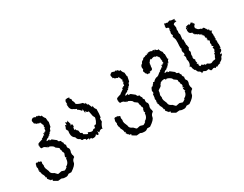

<svg xmlns="http://www.w3.org/2000/svg" viewBox="-84 -1147 2390 1878"><g transform="rotate(-30 1111.0 -207.5)"><path d="M241.7 204.1Q209.5 203.6 203.9 199Q198.2 194.3 189 194.3L153.3 197.8L109.4 171.9L113.3 158.7L90.3 154.8L92.3 148.9L88.9 145.5L84 146.5Q81.1 135.3 69.3 125L77.6 112.3L66.4 111.3Q66.4 97.2 63.5 88.4Q59.6 76.2 51.3 63Q48.3 58.6 48.3 54.7L48.8 51.3Q48.8 42 38.1 22.9L46.9 16.1L37.1 14.6Q43.9 3.4 43.9 -5.4L39.6 -22.5Q40.5 -36.6 43.2 -40.3Q45.9 -43.9 46.4 -55.7L57.1 -62H64.9L65.4 -57.1L84 -64L83 -56.2Q89.8 -55.2 97.2 -53.5Q104.5 -51.8 108.4 -43.5Q103.5 -31.2 103.5 -25.4L107.4 -3.9L104.5 11.2L107.4 29.8L123 68.8Q123 94.2 148.9 107.4Q160.6 109.9 172.1 124.8Q183.6 139.6 190.4 139.6L226.6 132.3Q231.9 132.3 243.9 137.2Q255.9 142.1 259.8 142.1Q264.6 142.1 278.6 132.8Q292.5 123.5 292.5 121.1L289.1 116.7Q328.6 100.1 331.1 44.9L339.4 43.9L330.1 31.2L331.1 19L336.9 17.6L332 13.2Q341.3 3.4 341.3 -7.3Q341.3 -17.6 332 -27.3L333 -35.2Q333 -43 329.3 -47.4Q325.7 -51.8 325.7 -60.5L326.2 -69.3Q326.2 -75.7 308.8 -86.2Q291.5 -96.7 290.5 -104Q288.6 -117.2 250 -135.3L229 -134.3L241.2 -147.5L228.5 -137.7L229 -147.9L224.6 -134.8Q224.6 -146 214.4 -146Q210 -156.2 198.2 -156.2L193.4 -159.7L175.3 -158.7Q164.1 -162.1 163.1 -188.5L168 -188L159.2 -198.2H163.1L167 -211.9Q173.8 -218.8 223.6 -232.9L221.7 -240.2Q232.4 -240.7 239.7 -248Q247.1 -255.4 249.5 -255.4L253.9 -263.2L254.9 -252.9Q259.8 -252.9 261.7 -282.2L271 -271Q271.5 -285.2 285.6 -285.2L290 -284.7L294.4 -318.4L299.3 -312.5L302.7 -327.6L295.4 -322.8L305.2 -352.1L300.8 -347.2Q295.9 -364.7 286.6 -381.8L289.1 -386.2L273.4 -381.3Q266.6 -390.1 254.4 -390.1Q249 -390.1 240.7 -397.9L242.2 -402.3L228 -404.8L229.5 -409.7L223.6 -435.5Q227.1 -452.1 240.2 -455.1L242.7 -460Q268.1 -460 274.9 -450.2L282.2 -455.6H293.9V-443.4L297.4 -452.6L312 -447.8Q317.9 -434.1 328.6 -434.1L333 -438.5Q338.9 -412.1 356 -394.5L359.4 -352.5L363.8 -352.1L352.5 -296.4Q335.9 -287.1 335.9 -270L324.7 -256.3L321.3 -260.7L313.5 -242.2L308.6 -244.6Q304.2 -244.6 304.2 -235.4L304.7 -230L295.9 -231.9L282.7 -217.8Q262.7 -214.8 249.5 -195.3Q253.4 -193.8 257.8 -193.8Q266.1 -193.8 285.2 -199.2L278.3 -191.9Q278.8 -185.1 291.5 -183.6L296.4 -187Q304.7 -184.1 317.4 -173.1Q330.1 -162.1 335 -159.2Q344.7 -155.3 351.6 -134.8L376.5 -126L373 -123.5Q373 -117.2 378.7 -108.9Q384.3 -100.6 387.2 -96.2L383.8 -91.8Q383.8 -82.5 397.5 -67.4L394 -57.1L394.5 -39.6L406.2 -22L407.7 -9.8Q407.7 4.9 400.4 20V43Q406.7 53.7 406.7 67.4L406.2 74.7Q378.9 90.3 376 118.4Q373 146.5 308.6 189H275.4Q259.8 204.1 241.7 204.1Z M665 7.8 645.5 5.9 646.5 0Q646.5 -4.9 641.6 -4.9Q632.8 -4.9 620.1 3.4L624.5 -12.2H590.3L593.3 -22.5L574.7 -30.8L565.4 -28.8Q551.3 -28.8 545.9 -48.8Q519.5 -55.2 511.7 -87.9Q481.4 -105 481.4 -145Q481.4 -166.5 484.9 -176.3Q473.6 -192.4 471.7 -202.6Q482.4 -219.7 484.9 -241.2L498.5 -232.9L499 -265.6Q509.3 -254.9 514.6 -254.9Q522.5 -254.9 523.9 -271L538.1 -222.7L527.8 -209.5Q535.6 -214.4 549.8 -214.4L553.2 -186.5L545.4 -184.1Q541.5 -172.4 541 -152.8L555.2 -153.8V-143.6L570.3 -130.9Q570.3 -125 574.7 -107.9V-100.1L582.5 -96.2Q586.4 -92.3 590.8 -92.3Q595.2 -92.3 595.2 -74.7Q626 -54.2 635.7 -54.2Q640.6 -54.2 640.6 -66.4L642.6 -68.8Q669.9 -55.7 680.7 -55.7Q696.3 -55.7 705.1 -68.8H726.1V-74.2Q726.1 -98.1 744.6 -98.1L749 -93.8L766.6 -125Q776.4 -152.3 776.4 -160.2Q776.4 -163.1 764.6 -182.6L752.9 -241.7L747.1 -241.2Q729 -241.2 727.5 -261.7L715.8 -245.1Q713.4 -289.6 706.5 -289.6L705.1 -279.8L698.7 -278.8Q676.8 -308.1 663.1 -309.1L665.5 -319.8Q643.1 -327.6 633.3 -336.9Q612.3 -340.8 602.5 -369.6L598.6 -409.7L606 -404.8Q604.5 -414.6 604.5 -436L611.8 -452.1Q614.7 -457 634.8 -458Q647.9 -458 656.2 -453.6Q656.2 -446.8 651.9 -441.9L665.5 -431.6V-410.6Q678.2 -392.1 678.2 -368.2Q705.6 -349.6 743.2 -342.3L760.7 -321.8L764.6 -332L771.5 -315.9Q771.5 -302.7 776.9 -302.7L781.2 -310.5L801.8 -261.7L814.5 -269.5L813 -263.7Q813 -237.8 830.1 -223.6L829.1 -173.8L824.2 -132.3L813 -124.5L814 -90.3Q791.5 -64 783.2 -24.4L777.8 -30.8Q757.3 -30.8 743.2 -14.6L737.3 -12.2L730 -34.2L725.6 2H710.4L701.2 -12.7Q691.9 7.8 665 7.8Z M1130.4 204.1Q1098.1 203.6 1092.5 199Q1086.9 194.3 1077.6 194.3L1042 197.8L998 171.9L1002 158.7L979 154.8L981 148.9L977.5 145.5L972.7 146.5Q969.7 135.3 958 125L966.3 112.3L955.1 111.3Q955.1 97.2 952.1 88.4Q948.2 76.2 939.9 63Q937 58.6 937 54.7L937.5 51.3Q937.5 42 926.8 22.9L935.5 16.1L925.8 14.6Q932.6 3.4 932.6 -5.4L928.2 -22.5Q929.2 -36.6 931.9 -40.3Q934.6 -43.9 935.1 -55.7L945.8 -62H953.6L954.1 -57.1L972.7 -64L971.7 -56.2Q978.5 -55.2 985.8 -53.5Q993.2 -51.8 997.1 -43.5Q992.2 -31.2 992.2 -25.4L996.1 -3.9L993.2 11.2L996.1 29.8L1011.7 68.8Q1011.7 94.2 1037.6 107.4Q1049.3 109.9 1060.8 124.8Q1072.3 139.6 1079.1 139.6L1115.2 132.3Q1120.6 132.3 1132.6 137.2Q1144.5 142.1 1148.4 142.1Q1153.3 142.1 1167.2 132.8Q1181.2 123.5 1181.2 121.1L1177.7 116.7Q1217.3 100.1 1219.7 44.9L1228 43.9L1218.8 31.2L1219.7 19L1225.6 17.6L1220.7 13.2Q1230 3.4 1230 -7.3Q1230 -17.6 1220.7 -27.3L1221.7 -35.2Q1221.7 -43 1218 -47.4Q1214.4 -51.8 1214.4 -60.5L1214.8 -69.3Q1214.8 -75.7 1197.5 -86.2Q1180.2 -96.7 1179.2 -104Q1177.2 -117.2 1138.7 -135.3L1117.7 -134.3L1129.9 -147.5L1117.2 -137.7L1117.7 -147.9L1113.3 -134.8Q1113.3 -146 1103 -146Q1098.6 -156.2 1086.9 -156.2L1082 -159.7L1064 -158.7Q1052.7 -162.1 1051.8 -188.5L1056.6 -188L1047.9 -198.2H1051.8L1055.7 -211.9Q1062.5 -218.8 1112.3 -232.9L1110.4 -240.2Q1121.1 -240.7 1128.4 -248Q1135.7 -255.4 1138.2 -255.4L1142.6 -263.2L1143.6 -252.9Q1148.4 -252.9 1150.4 -282.2L1159.7 -271Q1160.2 -285.2 1174.3 -285.2L1178.7 -284.7L1183.1 -318.4L1188 -312.5L1191.4 -327.6L1184.1 -322.8L1193.8 -352.1L1189.5 -347.2Q1184.6 -364.7 1175.3 -381.8L1177.7 -386.2L1162.1 -381.3Q1155.3 -390.1 1143.1 -390.1Q1137.7 -390.1 1129.4 -397.9L1130.9 -402.3L1116.7 -404.8L1118.2 -409.7L1112.3 -435.5Q1115.7 -452.1 1128.9 -455.1L1131.3 -460Q1156.7 -460 1163.6 -450.2L1170.9 -455.6H1182.6V-443.4L1186 -452.6L1200.7 -447.8Q1206.5 -434.1 1217.3 -434.1L1221.7 -438.5Q1227.5 -412.1 1244.6 -394.5L1248 -352.5L1252.4 -352.1L1241.2 -296.4Q1224.6 -287.1 1224.6 -270L1213.4 -256.3L1210 -260.7L1202.1 -242.2L1197.3 -244.6Q1192.9 -244.6 1192.9 -235.4L1193.4 -230L1184.6 -231.9L1171.4 -217.8Q1151.4 -214.8 1138.2 -195.3Q1142.1 -193.8 1146.5 -193.8Q1154.8 -193.8 1173.8 -199.2L1167 -191.9Q1167.5 -185.1 1180.2 -183.6L1185.1 -187Q1193.4 -184.1 1206.1 -173.1Q1218.8 -162.1 1223.6 -159.2Q1233.4 -155.3 1240.2 -134.8L1265.1 -126L1261.7 -123.5Q1261.7 -117.2 1267.3 -108.9Q1272.9 -100.6 1275.9 -96.2L1272.5 -91.8Q1272.5 -82.5 1286.1 -67.4L1282.7 -57.1L1283.2 -39.6L1294.9 -22L1296.4 -9.8Q1296.4 4.9 1289.1 20V43Q1295.4 53.7 1295.4 67.4L1294.9 74.7Q1267.6 90.3 1264.6 118.4Q1261.7 146.5 1197.3 189H1164.1Q1148.4 204.1 1130.4 204.1Z M1592.8 142.1Q1597.7 142.1 1611.6 132.8Q1625.5 123.5 1625.5 121.1L1622.1 116.7Q1661.6 100.1 1665 55.2L1672.4 59.6L1663.1 31.2L1664.1 19L1680.2 25.4Q1675.8 15.6 1665 13.2Q1674.3 3.4 1674.3 -7.3Q1674.3 -17.6 1665 -27.3L1666 -35.2Q1666 -43 1662.4 -47.4Q1658.7 -51.8 1658.7 -60.5L1659.2 -69.3Q1659.2 -75.7 1641.8 -86.2Q1624.5 -96.7 1623.5 -104Q1621.6 -117.2 1583 -135.3L1565.4 -138.7V-140.1L1562.5 -137.7L1580.6 -133.8L1557.6 -134.8Q1557.6 -146 1547.4 -146Q1532.2 -146 1531.2 -141.6L1526.4 -145L1499 -130.4L1501 -126Q1491.7 -122.1 1490.2 -113.3Q1487.3 -100.6 1466.6 -89.8Q1445.8 -79.1 1445.8 -69.3L1446.3 -68.8Q1446.3 -55.7 1441.4 -43.5Q1436.5 -31.2 1436.5 -25.4L1440.4 -3.9L1437.5 11.2L1440.4 29.8L1456.1 68.8Q1456.1 94.2 1481.9 107.4Q1493.7 109.9 1505.1 124.8Q1516.6 139.6 1523.4 139.6L1559.6 132.3Q1564.9 132.3 1576.9 137.2Q1588.9 142.1 1592.8 142.1ZM1574.7 204.1Q1542.5 203.6 1536.9 199Q1531.2 194.3 1522 194.3L1486.3 197.8L1442.4 171.9L1446.3 158.7L1423.3 154.8L1425.3 148.9L1421.9 145.5L1417 146.5Q1414.1 135.3 1402.3 125L1410.6 112.3L1399.4 111.3Q1399.4 97.2 1396.5 88.4Q1392.6 76.2 1384.3 63Q1381.3 58.6 1381.3 54.7L1381.8 51.3Q1381.8 42 1371.1 22.9L1379.9 16.1L1370.1 14.6Q1377 3.4 1377 -5.4L1372.6 -22.5Q1372.6 -23.9 1373.5 -24.9Q1374.5 -25.9 1375.5 -29.1Q1376.5 -32.2 1377.7 -38.1Q1378.9 -43.9 1379.4 -55.7Q1380.4 -77.6 1382.8 -77.6L1386.7 -74.2Q1387.7 -74.2 1389.6 -78.6Q1391.6 -83 1391.6 -88.9L1387.7 -105Q1391.1 -116.7 1397.9 -129.6Q1404.8 -142.6 1413.1 -142.6Q1417 -142.6 1420.9 -139.2V-148.9L1436.5 -164.6L1441.4 -175.3L1452.1 -169.9Q1471.7 -193.8 1497.1 -199.7L1500 -197.3Q1506.3 -203.6 1516.1 -205.6Q1539.6 -228 1556.6 -232.9L1554.7 -240.2Q1565.4 -240.7 1572.8 -248Q1580.1 -255.4 1582.5 -255.4L1586.9 -263.2L1587.9 -252.9Q1592.8 -252.9 1594.7 -282.2L1604 -271Q1604.5 -285.2 1618.7 -285.2L1623 -284.7L1617.7 -318.4L1622.6 -312.5L1626 -315.9Q1626 -321.3 1618.7 -322.8V-356.9L1614.3 -352.1Q1609.4 -369.6 1600.1 -372.1L1602.5 -376.5H1586.9Q1580.1 -385.3 1567.9 -385.3Q1559.6 -385.3 1539.1 -376.5L1529.8 -378.4L1534.2 -385.7Q1526.4 -385.7 1506.3 -355L1500.5 -356L1506.8 -348.6L1498.5 -337.9L1503.9 -340.8L1499 -313L1495.1 -315.9L1499.5 -308.1Q1498 -280.3 1479.5 -280.3L1462.9 -283.7L1470.7 -274.9L1448.7 -265.1Q1444.8 -270.5 1439 -270.5L1429.7 -268.6L1426.8 -281.2L1418.9 -285.2Q1417 -298.8 1409.2 -310.5Q1410.6 -325.2 1418.9 -328.1Q1418.5 -346.7 1416.5 -348.6Q1416.5 -375.5 1439.5 -386.7Q1445.3 -407.7 1465.8 -412.1Q1469.7 -425.3 1493.7 -433.1L1487.3 -424.3L1502 -434.1L1499 -436.5H1525.4L1522 -446.8Q1531.7 -441.4 1538.1 -441.4L1542 -444.8L1528.8 -447.3L1556.2 -450.2Q1576.7 -450.2 1583.5 -440.4L1590.8 -445.8H1602.5L1605.5 -422.4L1606 -442.9L1620.6 -438Q1626.5 -424.3 1642.1 -424.3L1646.5 -428.7Q1652.3 -402.3 1669.4 -384.8L1672.9 -357.4L1677.2 -356.9V-303.7L1685.5 -296.4Q1668.9 -287.1 1668.9 -270L1657.7 -256.3L1660.2 -271L1646.5 -242.2L1641.6 -244.6Q1637.2 -244.6 1637.2 -235.4L1637.7 -230L1628.9 -231.9L1615.7 -217.8Q1595.7 -214.8 1582.5 -195.3Q1586.4 -193.8 1590.8 -193.8Q1599.1 -193.8 1618.2 -199.2L1611.3 -191.9Q1611.8 -185.1 1624.5 -183.6L1629.4 -187Q1637.7 -184.1 1650.4 -173.1Q1663.1 -162.1 1668 -159.2Q1677.7 -155.3 1684.6 -134.8L1709.5 -126L1706.1 -123.5Q1706.1 -117.2 1711.7 -108.9Q1717.3 -100.6 1720.2 -96.2L1716.8 -91.8Q1716.8 -82.5 1730.5 -67.4L1727.1 -57.1L1727.5 -39.6L1739.3 -22L1740.7 -9.8Q1740.7 4.9 1733.4 20V43Q1739.7 53.7 1739.7 67.4L1739.3 74.7Q1711.9 90.3 1709 118.4Q1706.1 146.5 1641.6 189H1608.4Q1592.8 204.1 1574.7 204.1Z M2042.5 15.6Q2038.1 2.4 2017.6 2.4Q2002.4 10.3 1992.7 10.3Q1988.3 10.3 1981.9 -1.5Q1975.6 -13.2 1971.2 -13.2L1950.7 -9.3Q1939 -9.3 1921.9 -21Q1909.7 -20.5 1909.2 -14.2L1895 -11.7L1900.4 -17.6Q1893.1 -36.6 1872.6 -43.9L1857.4 -74.2L1852.1 -73.7L1840.3 -101.6Q1840.3 -123.5 1830.1 -123.5L1823.2 -121.6Q1842.8 -145.5 1842.8 -170.9Q1842.8 -186 1836.9 -202.1Q1841.3 -213.9 1841.3 -224.1Q1841.3 -238.8 1827.6 -251L1836.4 -247.6Q1842.3 -251 1845.7 -269Q1837.4 -281.7 1837.4 -294.9Q1837.4 -307.6 1845.7 -321.8L1840.3 -326.7V-363.8L1843.8 -372.6L1840.3 -370.1V-379.9L1844.2 -377.9L1842.3 -386.7V-421.9L1834 -451.7Q1829.1 -451.7 1829.1 -461.9Q1829.1 -464.8 1833.5 -469.2Q1837.9 -473.6 1838.4 -476.1Q1829.6 -486.8 1829.6 -498.5Q1829.6 -506.8 1835 -516.6L1834 -546.9L1842.3 -535.6L1846.7 -540L1838.4 -548.3L1842.8 -558.6L1837.4 -556.6Q1836.4 -564.5 1813.5 -567.9L1814.9 -587.4L1813 -592.8Q1817.9 -592.8 1817.9 -600.1L1817.4 -606L1821.3 -619.1L1828.6 -611.8L1845.7 -611.3L1850.6 -606.4Q1878.4 -616.2 1886.2 -616.2L1891.1 -613.3L1887.7 -604.5L1892.1 -609.4Q1899.4 -609.4 1933.1 -605.5L1925.3 -593.3L1935.5 -580.6L1936 -576.2L1904.8 -571.3L1905.3 -564.9L1897.5 -562L1903.8 -524.9L1897.9 -500Q1897.9 -491.2 1901.9 -488.8Q1897.9 -475.1 1897.9 -465.3Q1897.9 -459.5 1900.9 -455.1Q1903.8 -450.7 1903.8 -443.8L1901.9 -427.2Q1901.9 -415.5 1898.4 -392.1L1894.5 -387.7L1904.8 -392.1L1905.3 -334L1899.4 -337.4L1907.2 -326.7Q1911.6 -307.6 1911.6 -300.3L1914.1 -295.4Q1901.4 -278.3 1901.4 -267.6Q1901.4 -261.7 1904.5 -256.6Q1907.7 -251.5 1907.7 -247.1Q1907.7 -243.7 1903.1 -233.6Q1898.4 -223.6 1898.4 -218.8Q1898.4 -206.5 1900.4 -203.1Q1895.5 -193.8 1895.5 -184.6Q1895.5 -170.9 1908.7 -161.6Q1904.3 -151.9 1904.3 -142.6L1909.7 -121.1Q1898.9 -117.7 1898.9 -115.2Q1898.9 -112.3 1914.1 -110.8Q1910.6 -104.5 1910.6 -90.8L1918.9 -78.6Q1926.3 -78.6 1937 -86.4Q1949.7 -73.2 1957 -73.2L1960.4 -77.1Q1961.4 -73.7 1966.1 -71Q1970.7 -68.4 1971.2 -65.9Q1971.7 -63.5 1974.1 -63.5L1987.8 -68.8Q2011.7 -50.8 2026.4 -50.8Q2032.7 -50.8 2037.1 -53.7Q2050.8 -63 2070.3 -63Q2083.5 -63 2083.5 -75.2Q2084 -81.5 2091.1 -91.8Q2098.1 -102.1 2098.1 -107.4L2096.7 -117.7Q2107.4 -117.7 2112.8 -131.8L2106 -133.3Q2119.6 -142.6 2119.6 -154.8Q2119.6 -164.1 2112.3 -173.8L2129.9 -184.1L2113.8 -194.3Q2118.7 -202.1 2118.7 -210.9Q2118.7 -218.3 2114.3 -225.1L2122.1 -244.1L2121.6 -254.4L2108.4 -259.8L2106.4 -269.5L2115.7 -270L2109.4 -272.9L2113.3 -279.3L2102.5 -272L2113.3 -286.1Q2108.4 -288.6 2101.6 -295.9V-318.4Q2093.3 -324.2 2086.9 -332L2090.8 -338.9L2088.9 -345.2L2077.1 -335L2079.1 -347.2L2069.3 -346.7L2062.5 -359.9L2060.5 -357.9Q2052.2 -357.9 2045.7 -366Q2039.1 -374 2025.4 -374.5L2027.8 -380.9Q2015.6 -385.7 2015.6 -401.9Q1981 -407.2 1981 -439.9L1981.9 -459L1989.3 -456.1Q1994.6 -459.5 1994.6 -472.7L1987.3 -481Q2010.7 -490.2 2025.9 -490.2Q2026.4 -485.8 2032.2 -481.4L2040 -486.8Q2048.8 -488.8 2049.3 -496.1Q2057.1 -489.3 2066.9 -485.8Q2066.9 -481.9 2063 -479L2076.2 -472.7V-459.5Q2060.1 -448.2 2060.1 -433.1L2063 -419.4L2065.4 -422.9Q2074.7 -398.4 2104 -395L2119.1 -383.8L2124.5 -392.1L2127 -386.7L2127.9 -390.6Q2144 -386.2 2147.9 -366.7L2150.4 -370.6Q2154.3 -356.9 2163.6 -346.2L2176.3 -353.5L2170.9 -341.3Q2172.4 -330.6 2193.8 -321.8L2183.1 -314.9L2178.2 -296.9L2182.1 -300.8L2183.6 -273.4L2179.7 -269Q2182.6 -261.7 2186 -255.4Q2181.2 -255.4 2181.2 -249.5L2183.1 -239.3L2186 -241.2Q2180.2 -232.4 2175.3 -222.7L2182.6 -223.6L2181.2 -210.4Q2181.2 -200.2 2184.6 -196.8H2174.3Q2184.6 -190.9 2184.6 -188L2178.7 -184.1Q2178.7 -182.1 2183.6 -180.2L2181.2 -135.3L2170.4 -137.7Q2170.4 -128.9 2178.2 -127Q2175.8 -105.5 2162.4 -99.9Q2148.9 -94.2 2147 -80.6L2165 -82.5Q2157.2 -64.5 2142.6 -56.6Q2134.3 -23.9 2101.1 -14.6L2105.5 -7.3Q2079.1 -4.9 2061.5 8.8L2051.8 3.4Q2045.4 3.4 2042.5 15.6ZM1989.3 -458 1979.5 -462.4 1985.4 -476.1 1993.2 -471.7Z"/></g></svg>

Font: Truetypewriter PolyglOTT
Style: Regular
Weight: 400
Designer: Sergey Beatoff a.k.a. Sam_T
Version: Version 3.76